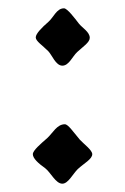

<svg xmlns="http://www.w3.org/2000/svg" viewBox="-20 -426 300 462"><path d="M59 -55C59 -45 72 -33 89 -21C102 -11 114 16 130 16C144 16 155 -7 167 -19C182 -33 202 -43 202 -55C202 -65 181 -80 172 -90C156 -109 144 -127 136 -127C117 -127 107 -106 94 -94C78 -80 59 -64 59 -55ZM66 -336C66 -327 82 -317 96 -303C105 -294 114 -268 130 -268C146 -268 154 -290 166 -301C180 -314 196 -324 196 -335C196 -349 178 -359 170 -369C160 -382 142 -406 134 -406C116 -406 109 -384 96 -373C81 -360 66 -345 66 -336Z"/></svg>

Font: OFL Sorts Mill Goudy
Style: Regular
Weight: 500
Version: Version 003.000